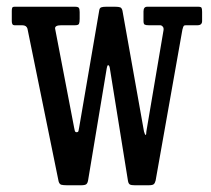

<svg xmlns="http://www.w3.org/2000/svg" viewBox="-20 -540 625 570"><path d="M215 -161.5 274.5 -508.5Q275.5 -516.5 280.5 -518.2Q285.5 -520 295 -520H321.5Q332 -520 336.8 -518.2Q341.5 -516.5 343.5 -508.5L407.5 -149.5Q410.5 -139.5 412 -139.5Q414 -139.5 414 -142.8Q414 -146 414.5 -149.5L465.5 -450.5Q466.5 -457.5 463 -461.2Q459.5 -465 456.5 -465H422Q413 -465 409.5 -467Q406 -469 406 -477.5V-506Q406 -520 417 -520H568.5Q577 -520 578.5 -516.5Q580 -513 580 -504.5V-477.5Q580 -465 566 -465H531.5Q527 -465 525.5 -463.2Q524 -461.5 521.5 -452L442 -4Q440 4 436.2 7Q432.5 10 421 10H380Q370 10 365.8 7.8Q361.5 5.5 360 -2.5L306 -338Q304.5 -346.5 301 -346.5Q298.5 -346.5 297 -338L241.5 -4.5Q240 4 236 7Q232 10 220.5 10H179Q168 10 162.2 8.5Q156.5 7 154 -1.5L61.5 -455Q58.5 -465 46 -465H23Q15 -465 15 -477V-507.5Q15 -513.5 16.2 -516.8Q17.5 -520 23.5 -520H202.5Q211.5 -520 214 -516.8Q216.5 -513.5 216.5 -504V-484Q216.5 -473.5 214.5 -469.2Q212.5 -465 202 -465H161.5Q143 -465 143.5 -455.5L200 -161.5Q201 -157 202 -152.2Q203 -147.5 207.5 -147.5Q212 -147.5 213 -151.2Q214 -155 215 -161.5Z"/></svg>

Font: Besley* Condensed
Style: Regular
Weight: 400
Width: 3
Designer: Owen Earl
Foundry: indestructible type*
Version: Version 3.000; ttfautohint (v1.8.3)